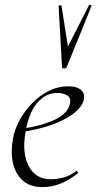

<svg xmlns="http://www.w3.org/2000/svg" viewBox="-20 -751 394 783"><path d="M154 12Q102 12 72 -15.5Q42 -43 32.5 -88Q23 -133 33 -185Q39 -222 59.5 -260Q80 -298 110.5 -329.5Q141 -361 178.5 -380Q216 -399 258 -399Q293 -399 310 -384.5Q327 -370 322 -345Q317 -322 294.5 -300.5Q272 -279 236.5 -261.5Q201 -244 157.5 -231.5Q114 -219 67 -213L69 -226Q147 -237 200.5 -261.5Q254 -286 264 -324Q272 -352 254 -362Q236 -372 215 -372Q179 -372 152 -351Q125 -330 108.5 -295Q92 -260 85 -218Q74 -161 82.5 -116.5Q91 -72 117.5 -46Q144 -20 187 -20Q212 -20 238.5 -27Q265 -34 290 -53Q293 -55 296.5 -51Q300 -47 297 -44Q259 -14 224 -1Q189 12 154 12ZM233 -477 219 -726Q219 -729 225 -729.5Q231 -730 231 -727L257 -561L343 -730Q344 -732 349.5 -730.5Q355 -729 353 -726L252 -477Q250 -472 241.5 -472Q233 -472 233 -477Z"/></svg>

Font: Cormorant Infant Light
Style: Italic
Weight: 300
Italic angle: -10°
Designer: Christian Thalmann (Catharsis Fonts)
Foundry: Catharsis Fonts
Version: Version 4.001